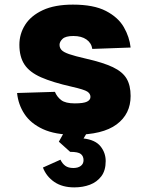

<svg xmlns="http://www.w3.org/2000/svg" viewBox="-20 -572 640 832"><path d="M302 12Q219 12 166 -12.5Q113 -37 86 -78Q59 -119 54 -169L218 -174Q227 -152 245.5 -138Q264 -124 304 -124Q342 -124 357 -131.5Q372 -139 372 -152Q372 -166 358.5 -175Q345 -184 292 -196Q208 -215 158 -237Q108 -259 86 -292.5Q64 -326 64 -378Q64 -425 89 -464.5Q114 -504 165.5 -528Q217 -552 296 -552Q386 -552 439 -524.5Q492 -497 516.5 -454.5Q541 -412 546 -366L380 -360Q376 -386 354.5 -401Q333 -416 298 -416Q264 -416 251 -403.5Q238 -391 238 -378Q238 -365 246.5 -355.5Q255 -346 279.5 -337.5Q304 -329 352 -318Q427 -301 469 -281Q511 -261 528.5 -231.5Q546 -202 546 -156Q546 -78 485.5 -33Q425 12 302 12ZM302 240Q250 240 215.5 216.5Q181 193 166 154L242 120Q250 137 263 146.5Q276 156 298 156Q318 156 330 147Q342 138 342 122Q342 105 330.5 95.5Q319 86 284 86L235 42L264 -10H365L342 28Q393 34 415.5 62Q438 90 438 126Q438 167 419 192Q400 217 369.5 228.5Q339 240 302 240Z"/></svg>

Font: Geist Mono UltraBlack
Style: Regular
Weight: 900
Monospace: yes
Designer: Basement.studio, Andrés Briganti, Mateo Zaragoza
Foundry: Basement.studio, Vercel, Andrés Briganti, Guido Ferreyra, Mateo Zaragoza
Version: Version 1.400; ttfautohint (v1.8.4.7-5d5b)